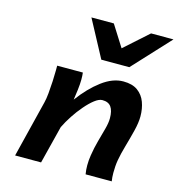

<svg xmlns="http://www.w3.org/2000/svg" viewBox="-113 -872 901 970"><g transform="rotate(15 337.5 -386.5)"><path d="M559.1 0H422.4Q420.4 -11.2 419.4 -22.9Q418.5 -34.7 418.5 -46.4Q418.5 -73.2 422.9 -100.1Q429.2 -140.1 439.7 -178.2Q450.2 -216.3 459 -248.8Q467.8 -281.2 467.8 -305.2Q467.8 -344.2 453.6 -364.3Q439.5 -384.3 407.7 -384.3Q390.1 -384.3 367.4 -366.7Q344.7 -349.1 320.6 -321Q296.4 -293 275.1 -260.5Q253.9 -228 239.3 -197.8L189.5 0H53.7L127.4 -297.4Q132.3 -315.9 135.3 -346.9Q138.2 -377.9 139.9 -411.4Q141.6 -444.8 141.6 -469.7V-493.2H275.9Q277.8 -479 277.8 -455.6Q277.8 -434.6 273.9 -402.1Q270 -369.6 266.6 -349.1Q317.4 -418 374 -460.4Q430.7 -502.9 485.8 -502.9Q533.2 -502.9 561.3 -482.4Q589.4 -461.9 601.8 -428.2Q614.3 -394.5 614.3 -354Q614.3 -321.3 603.3 -277.3Q592.3 -233.4 579.6 -189.2Q566.9 -145 561 -111.3Q558.1 -94.7 556.9 -77.9Q555.7 -61 555.7 -43.9Q555.7 -20 559.1 0ZM557.6 -773.4H674.8L495.6 -580.1H349.1L245.6 -773.4H362.8L433.1 -662.1Z"/></g></svg>

Font: Andika
Style: Bold Italic
Weight: 700
Italic angle: -14°
Designer: Victor Gaultney, Annie Olsen, Julie Remington, Don Collingsworth, Eric Hays, Becca Hirsbrunner
Foundry: SIL International
Version: Version 6.101